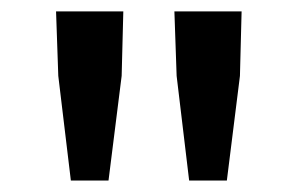

<svg xmlns="http://www.w3.org/2000/svg" viewBox="-20 -708 522 336"><path d="M311 -392.1 289.1 -575.2 285.2 -688H402.8L399.9 -575.2L377 -392.1ZM104 -392.1 82 -575.2 78.1 -688H195.8L192.9 -575.2L169.9 -392.1Z"/></svg>

Font: SourceSansPro-Semibold
Style: Regular
Weight: 600
Designer: Paul D. Hunt
Foundry: Adobe Systems Incorporated
Version: Version 2.020;PS 2.0;hotconv 1.0.86;makeotf.lib2.5.63406